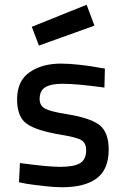

<svg xmlns="http://www.w3.org/2000/svg" viewBox="-20 -778 531 809"><path d="M422 -489 420 -409Q305 -425 243 -425Q195 -425 171 -410.5Q147 -396 147 -361Q147 -333 169.5 -320.5Q192 -308 261 -297Q362 -281 400 -250.5Q438 -220 438 -148Q438 -64 387.5 -26.5Q337 11 241 11Q211 11 166 6Q121 1 90 -4L60 -10L64 -91Q182 -75 233 -75Q292 -75 317.5 -90.5Q343 -106 343 -145Q343 -176 322 -188Q301 -200 233 -211Q132 -228 92 -257Q52 -286 52 -359Q52 -437 104.5 -473.5Q157 -510 237 -510Q270 -510 316 -505Q362 -500 392 -494ZM114 -665 345 -758 378 -670 144 -586Z"/></svg>

Font: TitilliumText22L Lt
Style: Medium
Weight: 500
Designer: Campivisivi
Foundry: Campivisivi
Version: 1.000